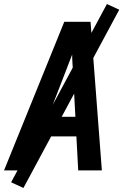

<svg xmlns="http://www.w3.org/2000/svg" viewBox="-30 -843 626 950"><path d="M-10 0H107L171 -168H348L357 0H474L418 -735H288ZM208 -265 295 -490Q303 -511 311 -531.5Q319 -552 327 -573Q327 -552 328.5 -531.5Q330 -511 331 -490L343 -265ZM86 87 560 -795 499 -823 25 59Z"/></svg>

Font: Iosevka Sparkle Semibold
Style: Italic
Weight: 600
Italic angle: -9°
Designer: Belleve Invis
Foundry: Belleve Invis
Version: Version 4.5.0; ttfautohint (v1.8.3)